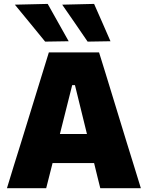

<svg xmlns="http://www.w3.org/2000/svg" viewBox="-20 -988 774 1008"><path d="M16.5 0Q34 -57 53.5 -121Q73 -184.5 91 -241L166.5 -486Q187 -552.5 203.5 -606Q219.5 -659 236.5 -713H500Q517.5 -656.5 534 -603.5Q550 -550.5 570 -486L645 -241Q663.5 -181.5 682.8 -119.2Q702 -57 719.5 0H506.5Q498.5 -32 490.2 -65.5Q482 -99 474 -132H256Q247.5 -98.5 239 -65Q230.5 -31.5 222.5 0ZM359 -541 294.5 -284.5H436.5L373.5 -541ZM217 -769.5Q178.5 -816.5 139 -865Q99.5 -913 58 -963.5L230.5 -967.5Q258 -918 285.5 -869.5Q313 -820.5 340.5 -771.5ZM440 -769.5Q408 -816.5 374.8 -864.8Q341.5 -913 306.5 -963.5L474 -967.5Q495.5 -918 517 -870Q538 -821.5 560 -771.5Z"/></svg>

Font: Heraclito ExtraBold
Style: Regular
Weight: 800
Designer: Kostas Bartsokas (font) & Cristiano Sobral (main changes)
Foundry: Kostas Bartsokas (font) & Cristiano Sobral (main changes)
Version: Version 1.00;July 8, 2020;FontCreator 13.0.0.2655 64-bit